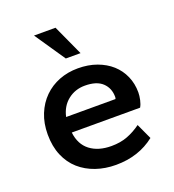

<svg xmlns="http://www.w3.org/2000/svg" viewBox="-129 -796 819 906"><g transform="rotate(-20 280.0 -343.0)"><path d="M300 10Q246 10 199.5 -6Q153 -22 118.5 -52.5Q84 -83 64.5 -129Q45 -175 45 -235Q45 -291 63.5 -336.5Q82 -382 114.5 -414Q147 -446 190.5 -463Q234 -480 285 -480Q337 -480 379.5 -464.5Q422 -449 452 -422Q482 -395 498.5 -357.5Q515 -320 515 -276Q515 -259 510.5 -238.5Q506 -218 498 -205H155Q162 -144 203 -112.5Q244 -81 310 -81Q355 -81 390.5 -94.5Q426 -108 459 -132L495 -54Q414 10 300 10ZM288 -392Q239 -392 202.5 -363Q166 -334 155 -283H403Q405 -289 405 -293Q405 -337 376 -364.5Q347 -392 288 -392ZM248 -543 144 -696H252L322 -543Z"/></g></svg>

Font: Gantari SemiBold
Style: Regular
Weight: 600
Designer: Anugrah Pasau
Foundry: Lafontype
Version: Version 1.000; ttfautohint (v1.8.4)